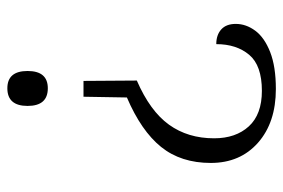

<svg xmlns="http://www.w3.org/2000/svg" viewBox="-144 -620 770 522"><g transform="rotate(90 241.0 -359.0)"><path d="M199 -346Q282 -382 319 -433.5Q356 -485 356 -556Q356 -615 323.5 -650.5Q291 -686 227 -686Q158 -686 129 -651.5Q100 -617 100 -562Q75 -562 60 -575.5Q45 -589 45 -615Q45 -643 63.5 -668Q82 -693 121.5 -708.5Q161 -724 222 -724Q313 -724 368 -675.5Q423 -627 423 -547Q423 -466 379.5 -412Q336 -358 245 -319L243 -201H200ZM173 -49Q173 -104 220 -104Q268 -104 268 -49Q268 6 220 6Q173 6 173 -49Z"/></g></svg>

Font: Noto Serif Light
Style: Regular
Weight: 300
Designer: Monotype Design Team
Foundry: Monotype Imaging Inc.
Version: Version 1.001